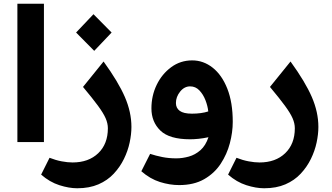

<svg xmlns="http://www.w3.org/2000/svg" viewBox="-20 -760 1776 1027"><path d="M73 -740H215V0H73Z M393 247Q349 247 297.5 230.5Q246 214 200 174L245 84Q278 97 310 103Q342 109 368 109Q454 109 505.5 59.5Q557 10 557 -74Q557 -100 545 -127.5Q533 -155 504 -194.5Q475 -234 424 -295L534 -431Q613 -322 648 -241Q683 -160 683 -81Q683 -42 673.5 2.5Q664 47 643 90Q622 133 588.5 169Q555 205 506.5 226Q458 247 393 247ZM484 -488 387 -586 480 -684 577 -586Z M1008 -437Q1068 -437 1117.5 -398Q1167 -359 1196 -285.5Q1225 -212 1225 -108Q1225 -53 1209.5 6Q1194 65 1160.5 116Q1127 167 1072 198.5Q1017 230 938 230Q888 230 835.5 213.5Q783 197 736 156L783 63Q813 73 848 80Q883 87 923 87Q956 87 990 77.5Q1024 68 1052 43.5Q1080 19 1095 -26Q1067 -20 1042 -17.5Q1017 -15 997 -15Q886 -15 838 -61.5Q790 -108 790 -180Q790 -248 818 -306Q846 -364 895.5 -400.5Q945 -437 1008 -437ZM921 -209Q921 -182 941.5 -167Q962 -152 1007 -152Q1031 -152 1053.5 -155Q1076 -158 1094 -164Q1091 -193 1079 -224Q1067 -255 1046.5 -276.5Q1026 -298 997 -298Q966 -298 943.5 -270Q921 -242 921 -209Z M1393 247Q1349 247 1297.5 230.5Q1246 214 1200 174L1245 84Q1278 97 1310 103Q1342 109 1368 109Q1454 109 1505.5 59.5Q1557 10 1557 -74Q1557 -100 1545 -127.5Q1533 -155 1504 -194.5Q1475 -234 1424 -295L1534 -431Q1613 -322 1648 -241Q1683 -160 1683 -81Q1683 -42 1673.5 2.5Q1664 47 1643 90Q1622 133 1588.5 169Q1555 205 1506.5 226Q1458 247 1393 247Z"/></svg>

Font: Readex Pro SemiBold
Style: Regular
Weight: 600
Designer: Bonnie Shaver-Troup, Thomas Jockin
Foundry: Lexend
Version: Version 1.204; ttfautohint (v1.8.4.7-5d5b)